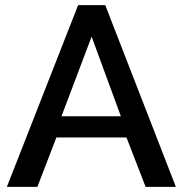

<svg xmlns="http://www.w3.org/2000/svg" viewBox="-20 -730 715 750"><path d="M285.2 -710H391.1L667 0H548.8L474.1 -192.9H200.2L126 0H6.8ZM452.1 -275.9 337.9 -586.9 220.2 -275.9Z"/></svg>

Font: Rawline SemiBold
Style: Regular
Weight: 600
Designer: Matt McInerney, Pablo Impallari, Rodrigo Fuenzalida
Foundry: Matt McInerney, Pablo Impallari, Rodrigo Fuenzalida
Version: Version 4.020;PS 004.020;hotconv 1.0.88;makeotf.lib2.5.64775